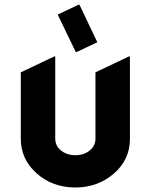

<svg xmlns="http://www.w3.org/2000/svg" viewBox="-20 -787 641 816"><path d="M313 -766.6H317.9L393.6 -607.4L306.6 -566.4H301.8L225.1 -725.1ZM300.3 9.8Q203.6 9.8 136.2 -49.8Q68.4 -109.9 68.4 -197.3V-479.5L210 -546.9H214.8V-198.2Q214.8 -167 239.5 -147.2Q264.2 -127.4 300.5 -127.4Q336.9 -127.4 361.3 -147.5Q385.7 -167.5 385.7 -197.8V-479.5L527.3 -546.9H532.2V-196.8Q532.2 -108.4 463.9 -49.3Q395.5 9.8 300.3 9.8Z"/></svg>

Font: Nova Round
Style: Bold
Weight: 700
Designer: Wojciech Kalinowski "wmk69" (wmk69@o2.pl)
Foundry: Wojciech Kalinowski "wmk69" (wmk69@o2.pl)
Version: Version 3.1.0; 2021-05-23